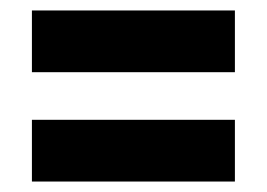

<svg xmlns="http://www.w3.org/2000/svg" viewBox="-20 -515 510 367"><path d="M41 -495H429V-377H41ZM41 -286H429V-168H41Z"/></svg>

Font: Fira Sans Condensed
Style: Bold
Weight: 700
Width: 3
Designer: bBox Type GmbH & Carrois Corporate GbR & Edenspiekermann AG
Foundry: bBox Type GmbH & Carrois Corporate GbR & Edenspiekermann AG
Version: Version 4.301